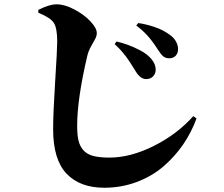

<svg xmlns="http://www.w3.org/2000/svg" viewBox="-20 -818 1040 893"><path d="M246.1 -624Q246.1 -687 230.5 -711.4Q214.8 -735.8 158.2 -758.8V-772Q209 -797.9 243.2 -797.9Q280.3 -797.9 325.2 -774.4Q370.1 -751 400.1 -719.2Q430.2 -687.5 430.2 -664.1Q430.2 -650.4 422.1 -635.7Q414.1 -621.1 402.8 -601.1Q391.6 -581.1 386.2 -559.1Q338.9 -358.4 338.9 -232.9Q338.9 -190.9 345 -164.6Q351.1 -138.2 367.7 -119.4Q384.3 -100.6 413.3 -92.8Q442.4 -85 488.8 -85Q586.9 -85 695.3 -139.2Q803.7 -193.4 878.9 -277.8L894 -267.1Q870.6 -202.6 831.8 -146Q793 -89.4 739.7 -43.7Q686.5 2 615.5 28.6Q544.4 55.2 464.8 55.2Q351.6 55.2 289.3 -10.5Q227.1 -76.2 227.1 -216.8Q227.1 -292 236.6 -440.4Q246.1 -588.9 246.1 -624ZM767.1 -546.9Q751 -546.9 740 -555.4Q729 -564 715.8 -585Q687 -629.9 664.1 -654.3Q642.1 -678.2 613.8 -699.2L623 -710.9Q639.6 -708.5 657.5 -704.3Q675.3 -700.2 697 -693.1Q718.8 -686 737.8 -676Q756.8 -666 772.9 -653.8Q789.1 -641.6 798.6 -624.8Q808.1 -607.9 808.1 -588.9Q808.1 -570.3 796.9 -558.6Q785.6 -546.9 767.1 -546.9ZM659.2 -450.2Q633.8 -450.2 611.8 -484.9Q611.3 -485.8 603.3 -498.8Q595.2 -511.7 592.3 -516.1Q589.4 -520.5 581.3 -533.2Q573.2 -545.9 567.1 -553.5Q561 -561 552 -572.3Q543 -583.5 533.2 -593.5Q523.4 -603.5 513.2 -612.8L522 -625Q546.4 -619.6 574.7 -609.4Q603 -599.1 633.5 -583Q664.1 -566.9 684.1 -543.5Q704.1 -520 704.1 -494.1Q704.1 -475.6 692.1 -462.9Q680.2 -450.2 659.2 -450.2Z"/></svg>

Font: Noto Serif JP Black
Style: Regular
Weight: 900
Designer: Ryoko NISHIZUKA  (kana & ideographs); Frank Grießhammer (Latin, Greek & Cyrillic); Wenlong ZHANG  (bopomofo); Sandoll Co
Foundry: Adobe Systems Incorporated
Version: Version 1.001;PS 1.001;hotconv 16.6.54;makeotf.lib2.5.65590